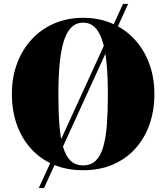

<svg xmlns="http://www.w3.org/2000/svg" viewBox="-20 -850 839 970"><path d="M176 100 601.5 -830.5H627.5L202.5 100ZM400 10Q316.5 10 250 -18.5Q183.5 -47 136.5 -99Q89.5 -151 64.8 -221.2Q40 -291.5 40 -375Q40 -458.5 66 -528.8Q92 -599 140 -651Q188 -703 254 -731.5Q320 -760 400 -760Q480 -760 546 -731.5Q612 -703 660 -651Q708 -599 734 -528.8Q760 -458.5 760 -375Q760 -291.5 735.2 -221.2Q710.5 -151 663.5 -99Q616.5 -47 550 -18.5Q483.5 10 400 10ZM400 -14.5Q439 -14.5 463.5 -38.2Q488 -62 501.5 -108Q515 -154 520 -221Q525 -288 525 -375Q525 -462 518.5 -529Q512 -596 497.8 -642Q483.5 -688 459.5 -711.8Q435.5 -735.5 400 -735.5Q365 -735.5 340.8 -711.8Q316.5 -688 302.2 -642Q288 -596 281.5 -529Q275 -462 275 -375Q275 -288 280 -221Q285 -154 298.5 -108Q312 -62 336.5 -38.2Q361 -14.5 400 -14.5Z"/></svg>

Font: Bodoni Moda 9pt Black
Style: Regular
Weight: 900
Designer: Owen Earl
Foundry: indestructible type
Version: Version 2.005